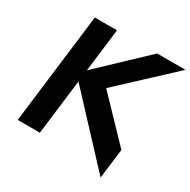

<svg xmlns="http://www.w3.org/2000/svg" viewBox="-176 -916 1121 1132"><g transform="rotate(30 384.5 -350.0)"><path d="M769 -750 418 -423 678 -152 653 50 257 -375 211 0H60L152 -750H303L267 -457L576 -750Z"/></g></svg>

Font: Orkney
Style: BoldItalic
Weight: 700
Designer: Samuel Oakes and Alfredo Marco Pradil
Foundry: Alfredo Marco Pradil
Version: 1.0; ttfautohint (v1.5)